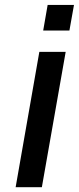

<svg xmlns="http://www.w3.org/2000/svg" viewBox="-20 -778 328 798"><path d="M287.5 -757.5 268.5 -651H159.5L178 -757.5ZM253 -562.5 154 0H45L143.5 -562.5Z"/></svg>

Font: Russisch Sans SemiBold
Style: Italic
Weight: 600
Width: 4
Italic angle: -10°
Designer: Michael Sharanda (font) & Cristiano Sobral (main changes)
Foundry: Michael Sharanda
Version: Version 2.00;September 8, 2020;FontCreator 13.0.0.2681 64-bi